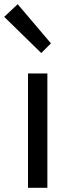

<svg xmlns="http://www.w3.org/2000/svg" viewBox="-41 -892 336 912"><path d="M92 0V-543H184V0ZM155 -640 -21 -812 43 -872 201 -686Z"/></svg>

Font: Noto Sans HK
Style: Regular
Weight: 400
Designer: Ryoko NISHIZUKA 西塚涼子 (kana, bopomofo & ideographs); Paul D. Hunt (Latin, Greek & Cyrillic); Sandoll Communications 산돌커뮤니
Foundry: Adobe
Version: Version 2.004-H2;hotconv 1.0.118;makeotfexe 2.5.65603